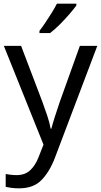

<svg xmlns="http://www.w3.org/2000/svg" viewBox="-20 -786 550 1046"><path d="M1 -536H95L211 -231Q226 -190 238 -154Q250 -118 256 -85H260Q266 -110 279 -150.5Q292 -191 306 -232L415 -536H510L279 74Q250 150 206 195Q162 240 84 240Q60 240 42 237.5Q24 235 11 232V162Q22 164 37.5 166Q53 168 70 168Q116 168 144 142Q172 116 189 73L217 2ZM396 -766V-756Q383 -738 358.5 -709.5Q334 -681 305.5 -652.5Q277 -624 253 -606H195V-618Q209 -636 227 -662.5Q245 -689 262 -716.5Q279 -744 290 -766Z"/></svg>

Font: BC Sans
Style: Regular
Weight: 400
Designer: Monotype Design Team
Province of B.C.
Foundry: Monotype Imaging Inc.
Version: Version 2.000;GOOG;noto-source:20170915:90ef993387c0